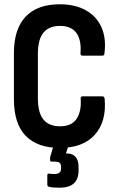

<svg xmlns="http://www.w3.org/2000/svg" viewBox="-20 -683 554 897"><path d="M259 8Q155 8 100 -48.5Q45 -105 45 -220V-434Q45 -548 100 -605.5Q155 -663 259 -663Q331 -663 381 -635Q431 -607 454 -555.5Q477 -504 468 -434Q468 -423 458 -423H366Q356 -423 356 -434Q361 -496 337 -529Q313 -562 260 -562Q209 -562 183 -530.5Q157 -499 157 -431V-225Q157 -156 183 -124.5Q209 -93 260 -93Q315 -93 338 -128Q361 -163 357 -221Q356 -233 366 -233H458Q468 -233 469 -220Q478 -115 423 -53.5Q368 8 259 8ZM258 194Q227 194 210 190Q201 188 201 180V136Q201 127 209 128Q213 129 220 129.5Q227 130 234 130Q265 130 265 106V96Q265 82 257.5 77Q250 72 236 72H221Q214 72 214 65Q214 61 214 55Q214 49 216 45L239 -32Q242 -39 249 -39H302Q313 -39 308 -28L288 34H294Q319 34 333 50Q347 66 347 95V114Q347 194 258 194Z"/></svg>

Font: Sofia Sans Condensed
Style: Bold
Weight: 700
Designer: Botio Nikoltchev, Ani Petrova
Foundry: lettersoup
Version: Version 4.101; ttfautohint (v1.8.4.7-5d5b)